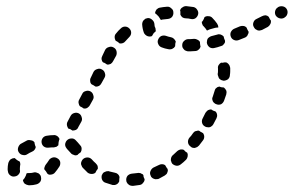

<svg xmlns="http://www.w3.org/2000/svg" viewBox="-20 -589 961 628"><path d="M415 19Q411 19 407 18Q403 17 400 14Q397 12 395 8Q393 5 393 1Q392 -7 397 -14Q403 -20 411 -21Q420 -22 429 -23Q433 -24 437 -23Q441 -23 444 -20Q446 -19 447 -19Q448 -18 449 -16Q449 -10 452 -5Q453 -4 453 -3Q453 4 448 9Q444 15 437 16Q426 18 415 19ZM75 -23Q73 -23 71 -23Q69 -23 67 -22Q65 -14 60 -6Q58 -3 55 0Q56 7 61 12Q67 16 74 17Q75 17 77 17Q88 17 99 14Q107 12 112 5Q116 -2 114 -10Q114 -14 111 -17Q109 -20 106 -22Q102 -24 98 -25Q94 -26 91 -25Q84 -23 77 -23Q76 -23 75 -23ZM356 16Q352 16 348 16Q337 13 326 9Q318 7 314 -1Q311 -8 313 -16Q315 -20 317 -23Q320 -26 324 -27Q327 -29 331 -29Q335 -30 339 -28Q347 -26 356 -24Q362 -23 366 -19Q370 -15 371 -10Q370 -4 370 3Q370 4 370 4Q369 7 367 9Q366 11 363 13Q360 15 356 16ZM525 -20Q527 -23 528 -27Q529 -29 529 -32Q529 -34 528 -37Q527 -38 526 -39Q523 -44 520 -49Q515 -52 510 -52Q504 -52 499 -49Q491 -45 482 -41Q475 -37 472 -29Q469 -22 473 -14Q474 -10 477 -8Q480 -5 484 -4Q488 -2 492 -3Q496 -3 499 -4Q509 -9 519 -15Q522 -17 525 -20ZM46 -49Q47 -52 46 -55Q46 -58 44 -61Q39 -63 35 -66Q31 -69 28 -72Q25 -72 21 -71Q18 -70 15 -68Q12 -66 10 -62Q8 -59 7 -55Q5 -46 5 -36Q5 -32 6 -28Q7 -20 14 -15Q21 -10 29 -12Q37 -13 42 -20Q47 -26 45 -34Q45 -35 45 -36Q45 -43 46 -49ZM140 -65Q142 -69 146 -71Q149 -73 153 -74Q157 -75 161 -74Q165 -73 168 -71Q175 -67 177 -59Q178 -50 174 -44Q167 -33 160 -25Q158 -22 154 -20Q150 -18 147 -18Q143 -17 140 -18Q137 -19 135 -21Q133 -25 130 -29Q128 -32 125 -35Q124 -39 126 -43Q127 -47 130 -51Q135 -57 140 -65ZM251 -40Q248 -43 247 -47Q245 -50 245 -54Q245 -58 247 -62Q249 -66 251 -68Q257 -74 266 -74Q274 -74 280 -68Q286 -61 293 -55Q296 -52 298 -49Q300 -45 300 -41Q300 -40 300 -39Q300 -38 300 -37Q295 -31 292 -24Q287 -20 280 -20Q273 -20 267 -24Q259 -32 251 -40ZM592 -72Q594 -76 594 -80Q594 -82 594 -85Q593 -87 592 -90Q590 -91 588 -92Q585 -95 581 -99Q576 -101 570 -100Q565 -99 560 -95Q553 -88 546 -82Q543 -80 541 -76Q539 -72 539 -68Q538 -65 540 -61Q541 -57 543 -54Q549 -48 557 -47Q565 -46 572 -52Q580 -58 588 -66Q591 -69 592 -72ZM217 -84Q214 -85 211 -89Q204 -97 199 -102Q197 -105 195 -108Q193 -112 193 -116Q193 -120 195 -124Q196 -127 199 -130Q205 -136 213 -136Q221 -137 227 -131Q234 -124 243 -113Q247 -109 247 -102Q247 -96 244 -91Q240 -88 236 -85Q235 -83 233 -82Q231 -81 229 -81Q227 -81 225 -81Q221 -82 217 -84ZM93 -99Q96 -103 97 -108Q94 -114 93 -121Q93 -122 93 -123Q89 -129 82 -130Q75 -132 69 -130Q57 -124 47 -118Q41 -113 39 -105Q37 -97 42 -90Q47 -83 55 -82Q63 -80 70 -85Q76 -89 85 -93Q90 -95 93 -99ZM648 -142Q648 -148 644 -154Q642 -154 640 -156Q635 -158 632 -161Q630 -162 628 -162Q626 -162 625 -161Q621 -161 617 -159Q614 -157 611 -153Q606 -145 599 -138Q594 -131 595 -123Q596 -115 603 -110Q606 -107 609 -106Q613 -105 617 -105Q621 -106 625 -108Q628 -110 631 -113Q637 -121 644 -130Q648 -135 648 -142ZM138 -106Q130 -105 123 -110Q117 -115 116 -123Q115 -131 120 -138Q125 -144 133 -145Q144 -147 155 -147Q161 -148 167 -144Q172 -141 175 -134Q174 -133 174 -133Q171 -124 171 -116Q171 -115 171 -114Q168 -111 165 -109Q161 -108 157 -107Q147 -107 138 -106ZM201 -191 211 -210Q215 -217 222 -219Q230 -222 238 -218Q245 -214 247 -206Q250 -198 246 -191L236 -173Q234 -167 228 -164Q223 -162 217 -162Q213 -165 209 -167Q206 -168 204 -168Q200 -173 199 -179Q198 -186 201 -191ZM690 -214Q689 -221 684 -225Q682 -226 680 -226Q675 -228 671 -231Q669 -231 668 -231Q666 -230 664 -230Q660 -229 657 -226Q654 -223 652 -220Q648 -211 643 -202Q639 -195 641 -187Q643 -179 651 -175Q654 -173 658 -173Q662 -172 666 -173Q670 -174 673 -177Q676 -179 678 -183Q683 -192 688 -202Q691 -208 690 -214ZM239 -263 249 -282Q252 -289 260 -291Q268 -294 276 -290Q283 -286 285 -278Q288 -270 284 -263L274 -245Q272 -241 269 -239Q266 -236 263 -235Q261 -234 258 -234Q256 -234 254 -234Q251 -236 248 -238Q245 -240 242 -241Q238 -245 237 -252Q236 -258 239 -263ZM720 -293Q717 -299 712 -303Q711 -303 710 -303Q703 -303 697 -306Q696 -305 694 -305Q693 -304 691 -304Q688 -302 685 -299Q683 -296 682 -292Q679 -283 676 -273Q674 -269 674 -265Q675 -261 676 -258Q678 -254 681 -252Q684 -249 688 -248Q695 -245 703 -248Q710 -252 713 -260Q717 -270 720 -280Q722 -287 720 -293ZM277 -335 286 -354Q290 -361 298 -363Q306 -366 313 -362Q321 -358 323 -350Q326 -342 322 -335L312 -317Q309 -311 304 -308Q298 -305 292 -306Q289 -308 286 -310Q283 -312 280 -313Q275 -317 275 -324Q274 -330 277 -335ZM733 -367Q732 -371 731 -374Q729 -378 726 -381Q724 -382 722 -384Q720 -385 717 -385Q716 -385 714 -385Q709 -383 703 -384Q698 -381 695 -376Q692 -371 693 -365Q693 -361 693 -356Q693 -351 692 -347Q692 -343 694 -339Q695 -335 697 -332Q700 -329 704 -327Q707 -326 711 -325Q719 -325 726 -330Q732 -336 732 -344Q733 -350 733 -356Q733 -361 733 -367ZM315 -407 324 -426Q328 -433 336 -435Q344 -438 351 -434Q359 -430 361 -422Q363 -414 360 -407L350 -389Q347 -383 342 -380Q336 -377 330 -378Q327 -380 324 -382Q321 -384 317 -385Q313 -389 312 -396Q312 -402 315 -407ZM634 -452Q631 -457 626 -459Q621 -462 615 -462Q608 -461 602 -461H596Q588 -461 582 -455Q576 -450 576 -441Q576 -437 577 -434Q579 -430 582 -427Q584 -424 588 -423Q592 -421 596 -421H601Q609 -421 618 -422Q625 -422 630 -427Q635 -431 636 -438Q635 -439 635 -441Q634 -446 634 -452ZM539 -428Q535 -427 531 -428Q519 -430 509 -434Q501 -437 498 -444Q494 -452 497 -459Q500 -467 507 -471Q514 -474 522 -472Q530 -469 540 -467Q545 -466 549 -462Q553 -458 555 -453Q553 -447 553 -441Q553 -440 553 -438Q552 -436 550 -434Q549 -432 546 -431Q543 -428 539 -428ZM709 -441Q712 -444 714 -447Q715 -449 716 -451Q716 -454 716 -456Q715 -458 714 -461Q712 -465 712 -469Q708 -474 702 -476Q696 -478 691 -476Q681 -473 672 -471Q668 -470 664 -467Q661 -465 659 -462Q657 -458 657 -454Q656 -450 657 -447Q659 -439 666 -434Q673 -430 681 -432Q691 -434 702 -438Q706 -439 709 -441ZM375 -496Q381 -502 389 -502Q397 -502 403 -496Q409 -490 409 -482Q409 -474 403 -468Q396 -461 390 -454Q387 -450 382 -448Q376 -446 371 -447Q367 -451 362 -454Q360 -455 359 -455Q355 -461 355 -468Q355 -475 360 -480Q367 -489 375 -496ZM787 -470Q790 -473 791 -477Q792 -479 793 -481Q793 -483 793 -486Q791 -488 790 -491Q788 -494 787 -498Q783 -503 777 -504Q771 -505 765 -503Q756 -499 746 -495Q739 -492 735 -484Q732 -477 735 -469Q738 -461 746 -458Q753 -455 761 -458Q771 -462 781 -466Q784 -467 787 -470ZM445 -509Q445 -513 446 -516Q447 -520 450 -523Q453 -526 456 -528Q460 -529 464 -530Q472 -530 478 -524Q484 -519 485 -511Q485 -503 488 -498Q489 -495 489 -492Q490 -489 489 -486Q486 -484 483 -481Q480 -476 477 -471Q470 -468 462 -471Q455 -474 451 -481Q446 -494 445 -509ZM684 -498Q689 -499 694 -499Q694 -503 693 -506Q692 -509 690 -512Q683 -522 675 -530Q670 -536 662 -536Q655 -537 649 -533Q647 -527 644 -522Q642 -520 641 -518Q640 -518 640 -518Q640 -517 640 -517Q640 -513 642 -509Q643 -505 646 -503Q652 -497 657 -489Q661 -491 666 -493Q675 -495 684 -498ZM864 -510Q867 -515 866 -522Q865 -524 863 -526Q861 -530 859 -534Q855 -538 849 -539Q843 -539 837 -536Q828 -532 819 -527Q812 -524 809 -516Q806 -508 810 -501Q812 -497 815 -494Q818 -492 822 -490Q825 -489 829 -489Q833 -490 837 -491Q846 -496 856 -501Q861 -504 864 -510ZM526 -567Q534 -568 540 -562Q547 -557 547 -549Q548 -541 543 -534Q538 -528 529 -527Q519 -526 511 -525Q509 -524 508 -524Q506 -524 505 -525Q504 -526 504 -527Q500 -535 493 -541Q490 -544 487 -546Q488 -553 492 -558Q497 -563 503 -564Q513 -566 526 -567ZM613 -566Q621 -564 625 -557Q630 -550 628 -542Q626 -534 619 -529Q612 -525 604 -527Q596 -529 588 -529Q582 -529 577 -532Q572 -536 570 -541Q570 -546 570 -551Q570 -553 569 -555Q571 -562 577 -565Q582 -569 589 -569Q601 -568 613 -566ZM920 -544Q922 -552 918 -559Q914 -566 906 -568Q898 -570 890 -566L889 -565Q882 -561 880 -553Q878 -545 882 -538Q887 -531 895 -529Q903 -527 910 -531L911 -532Q918 -536 920 -544Z"/></svg>

Font: FRB American Cursive Dashed
Style: Bold Italic
Weight: 700
Italic angle: -25°
Version: Version 2.0;Modular Font Editor K font №1